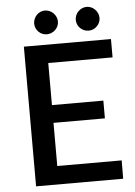

<svg xmlns="http://www.w3.org/2000/svg" viewBox="-60 -941 695 986"><g transform="rotate(-5 288.0 -448.0)"><path d="M534.5 -720H85.5V0H534.5L535 -94.5H203V-317H468V-408.5H203V-625.5H534.5ZM271 -833.5C271 -841.8 269.3 -849.8 266 -857.2C262.7 -864.8 258.2 -871.3 252.5 -877C246.8 -882.7 240.2 -887.2 232.5 -890.5C224.8 -893.8 216.8 -895.5 208.5 -895.5C200.5 -895.5 192.8 -893.8 185.5 -890.5C178.2 -887.2 171.8 -882.7 166.3 -877C160.8 -871.3 156.4 -864.8 153.3 -857.2C150.1 -849.8 148.5 -841.8 148.5 -833.5C148.5 -825.2 150.1 -817.3 153.3 -810C156.4 -802.7 160.8 -796.2 166.3 -790.7C171.8 -785.2 178.2 -780.9 185.5 -777.7C192.8 -774.6 200.5 -773 208.5 -773C216.8 -773 224.8 -774.6 232.5 -777.7C240.2 -780.9 246.8 -785.2 252.5 -790.7C258.2 -796.2 262.7 -802.7 266 -810C269.3 -817.3 271 -825.2 271 -833.5ZM485.5 -833.5C485.5 -841.8 483.8 -849.8 480.5 -857.2C477.2 -864.8 472.8 -871.3 467.2 -877C461.8 -882.7 455.3 -887.2 448 -890.5C440.7 -893.8 432.8 -895.5 424.5 -895.5C415.8 -895.5 407.8 -893.8 400.5 -890.5C393.2 -887.2 386.7 -882.7 381 -877C375.3 -871.3 370.9 -864.8 367.8 -857.2C364.6 -849.8 363 -841.8 363 -833.5C363 -825.2 364.6 -817.3 367.8 -810C370.9 -802.7 375.3 -796.2 381 -790.7C386.7 -785.2 393.2 -780.9 400.5 -777.7C407.8 -774.6 415.8 -773 424.5 -773C432.8 -773 440.7 -774.6 448 -777.7C455.3 -780.9 461.8 -785.2 467.2 -790.7C472.8 -796.2 477.2 -802.7 480.5 -810C483.8 -817.3 485.5 -825.2 485.5 -833.5Z"/></g></svg>

Font: Lato Semibold
Style: Regular
Weight: 600
Designer: Lukasz Dziedzic
Foundry: tyPoland Lukasz Dziedzic
Version: Version 2.006; 2014-01-15